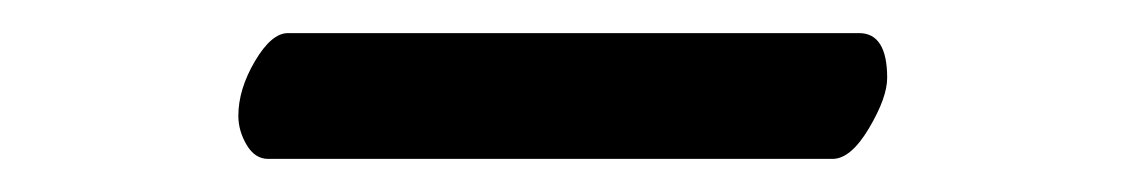

<svg xmlns="http://www.w3.org/2000/svg" viewBox="-20 -311 680 116"><path d="M483 -215H142Q134 -215 129 -223.5Q124 -232 124 -241Q124 -257 134 -274Q144 -291 154 -291H499Q516 -291 516 -264Q516 -252 505 -233.5Q494 -215 483 -215Z"/></svg>

Font: Linux Libertine Mono O
Style: Mono
Weight: 400
Designer: Philipp H. Poll
Foundry: Philipp H. Poll
Version: Version 5.1.7